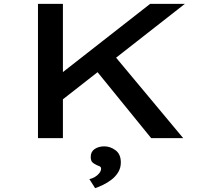

<svg xmlns="http://www.w3.org/2000/svg" viewBox="-20 -720 1113 1001"><path d="M268 -171 254 -302 763 -700H944ZM178 0V-700H308V0ZM768 0 464 -374 543 -470 935 0ZM476 261 446 214Q460 211 474 203Q488 195 497.5 183Q507 171 507 160Q507 151 500.5 147.5Q494 144 485 141Q473 136 463 127.5Q453 119 453 98Q453 71 473.5 57Q494 43 524 43Q555 43 582.5 63.5Q610 84 610 127Q610 155 596.5 177.5Q583 200 561.5 216.5Q540 233 517 244Q494 255 476 261Z"/></svg>

Font: Lexend Zetta Medium
Style: Regular
Weight: 500
Designer: Bonnie Shaver-Troup, Thomas Jockin
Foundry: Lexend
Version: Version 1.007